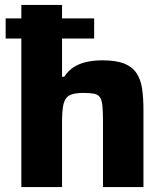

<svg xmlns="http://www.w3.org/2000/svg" viewBox="-20 -763 674 783"><path d="M3 -606V-688H364V-606ZM67 0V-743H233V-450H242Q258 -475 281 -489.5Q304 -504 333.5 -510.5Q363 -517 397 -517Q453 -517 486 -504Q519 -491 536.5 -465Q554 -439 559.5 -401Q565 -363 565 -315V0H400V-269Q400 -310 397.5 -333Q395 -356 387 -367Q379 -378 363 -381Q347 -384 320 -384Q290 -384 272.5 -378Q255 -372 247 -358.5Q239 -345 236 -322.5Q233 -300 233 -267V0Z"/></svg>

Font: Saira SemiExpanded
Style: Bold
Weight: 700
Width: 6
Designer: Hector Gatti with collaboration of the Omnibus-Type team
Foundry: Omnibus-Type
Version: Version 1.101